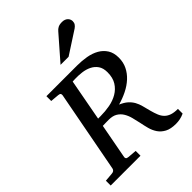

<svg xmlns="http://www.w3.org/2000/svg" viewBox="-279 -1048 1186 1186"><g transform="rotate(-45 314.0 -455.5)"><path d="M467.8 -508.8Q467.8 -545.4 451.9 -567.9Q436 -590.3 411.1 -602.5Q386.2 -614.7 356 -618.4Q325.7 -622.1 296.9 -621.1Q293 -621.1 286.1 -620.6Q279.3 -620.1 274.9 -620.1L224.1 -347.2H246.1Q286.6 -347.2 326.2 -354.5Q365.7 -361.8 397.2 -380.4Q428.7 -398.9 448.2 -429.9Q467.8 -460.9 467.8 -508.8ZM615.2 0Q594.7 9.3 576.9 12.7Q559.1 16.1 542 16.1Q496.6 16.1 469 1.5Q441.4 -13.2 425.5 -36.6Q409.7 -60.1 402.1 -88.6Q394.5 -117.2 389.2 -145Q383.3 -172.9 376.2 -200Q369.1 -227.1 356.2 -248.3Q343.3 -269.5 321.8 -282.7Q300.3 -295.9 265.1 -295.9Q258.3 -295.9 249.5 -295.7Q240.7 -295.4 232.4 -295.4Q223.1 -294.9 212.9 -294.9L169.9 -65.9Q168.5 -58.6 172.4 -53.2Q176.3 -47.9 189 -46.9L247.1 -42V0H-13.2V-42L43.9 -46.9Q64.5 -48.3 68.8 -65.9L170.9 -604Q172.4 -612.3 168.5 -617.7Q164.6 -623 151.9 -624L96.2 -628.9V-670.9H363.8Q405.3 -670.9 444.6 -664.1Q483.9 -657.2 514.2 -640.1Q544.4 -623 562.7 -594.5Q581.1 -565.9 581.1 -522.9Q581.1 -482.4 564.9 -449.7Q548.8 -417 521 -391.4Q493.2 -365.7 456.1 -347.2Q418.9 -328.6 377 -316.9Q407.7 -303.7 426 -287.4Q444.3 -271 455.6 -251Q466.8 -231 473.1 -206.5Q479.5 -182.1 486.8 -153.8Q494.1 -126 502.9 -104.7Q511.7 -83.5 526.1 -69.3Q540.5 -55.2 561.8 -48.1Q583 -41 615.2 -41ZM539.1 -884.3Q539.1 -870.1 532.7 -860.6Q526.4 -851.1 515.1 -843.3L365.2 -746.1H294.9L431.2 -902.3Q436 -908.2 441.4 -912.6Q446.8 -917 453.4 -920.4Q460 -923.8 468.5 -925.5Q477.1 -927.2 488.3 -927.2Q501.5 -927.2 511 -923.3Q520.5 -919.4 526.6 -913.3Q532.7 -907.2 535.9 -899.4Q539.1 -891.6 539.1 -884.3Z"/></g></svg>

Font: Charis SIL Am
Style: Italic
Weight: 400
Italic angle: -11°
Foundry: SIL International
Version: Version 5.000